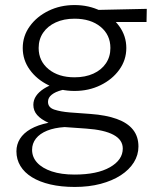

<svg xmlns="http://www.w3.org/2000/svg" viewBox="-20 -515 624 760"><path d="M276 225Q222 225 179.2 215Q136.5 205 106.5 186.5Q76.5 168 60.8 142Q45 116 45 84Q45 57 59 34.5Q73 12 101.2 -4.2Q129.5 -20.5 172 -29Q142 -42.5 127 -59.8Q112 -77 112 -100Q112 -119 122.8 -135Q133.5 -151 153.8 -164Q174 -177 202.5 -186Q231 -195 266 -199L285 -165Q251.5 -165 225.5 -158.5Q199.5 -152 184.8 -140.2Q170 -128.5 170 -112Q170 -89.5 194.8 -81.2Q219.5 -73 256 -70L338 -64Q400 -59.5 442.2 -44.2Q484.5 -29 506.2 -2Q528 25 528 65Q528 98.5 509.8 127.8Q491.5 157 458 178.8Q424.5 200.5 378.2 212.8Q332 225 276 225ZM275 176Q364.5 176 415.2 147Q466 118 466 73Q466 38.5 429.5 18.8Q393 -1 321 -6L236 -12Q195.5 -9.5 166.5 2.2Q137.5 14 122.2 33.5Q107 53 107 78Q107 107 127.2 129Q147.5 151 185 163.5Q222.5 176 275 176ZM275 -155Q218.5 -155 172 -177.8Q125.5 -200.5 97.8 -239Q70 -277.5 70 -325Q70 -372.5 97.8 -411Q125.5 -449.5 172 -472.2Q218.5 -495 275 -495Q331.5 -495 378 -472.2Q424.5 -449.5 452.2 -411Q480 -372.5 480 -325Q480 -277.5 452.2 -239Q424.5 -200.5 378 -177.8Q331.5 -155 275 -155ZM275 -209Q317.5 -209 349.5 -223.5Q381.5 -238 399.2 -264.2Q417 -290.5 417 -325Q417 -377 378 -409Q339 -441 275 -441Q232.5 -441 200.5 -426.2Q168.5 -411.5 150.8 -385.5Q133 -359.5 133 -325Q133 -273.5 172.2 -241.2Q211.5 -209 275 -209ZM353 -428 333 -475 561 -480 560 -428Z"/></svg>

Font: Geologica Roman Thin
Style: Regular
Weight: 250
Designer: Sindre Bremnes, Frode Helland
Foundry: Monokrom Skriftforlag AS
Version: Version 1.010;gftools[0.9.28]